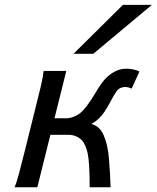

<svg xmlns="http://www.w3.org/2000/svg" viewBox="-20 -786 658 806"><path d="M176.8 -220.2 193.8 -289.6H259.8Q276.4 -289.6 298.3 -299.6Q320.3 -309.6 343.3 -339.8Q362.3 -364.7 382.3 -398.7Q402.3 -432.6 418.9 -451.7Q436 -471.2 459.5 -484.4Q482.9 -497.6 509.8 -497.6Q523.9 -497.6 539.8 -494.4Q555.7 -491.2 565.4 -485.8L532.7 -414.1Q527.8 -416.5 520.5 -418.7Q513.2 -420.9 504.9 -420.9Q495.6 -420.9 485.6 -416.5Q475.6 -412.1 468.8 -401.9Q458 -386.7 446 -363.5Q434.1 -340.3 418 -315.9Q397 -284.2 363.8 -265.6Q398.4 -256.8 415.5 -217.8Q432.6 -178.2 437.5 -118.9Q442.4 -59.6 444.3 0H356.4Q356.4 -75.7 351.6 -119.6Q346.7 -163.6 330.1 -189Q321.3 -202.6 304.2 -211.4Q287.1 -220.2 267.1 -220.2ZM258.3 -488.3 136.7 0H41.5Q49.8 -20.5 60.1 -58.6Q70.3 -96.7 82.5 -146L131.3 -342.3Q144 -391.6 152.8 -429.9Q161.6 -468.3 163.1 -488.3ZM496.1 -765.6H617.7L371.6 -560.1H288.6Z"/></svg>

Font: Andika
Style: Italic
Weight: 400
Italic angle: -14°
Designer: Victor Gaultney, Annie Olsen, Julie Remington, Don Collingsworth, Eric Hays, Becca Hirsbrunner
Foundry: SIL International
Version: Version 6.101